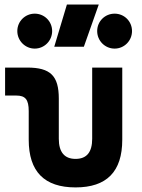

<svg xmlns="http://www.w3.org/2000/svg" viewBox="-20 -815 626 845"><path d="M312.5 9.8C449.7 9.8 518.1 -59.6 518.1 -200.2V-517.6H385.7V-204.1C385.7 -145.5 361.8 -115.7 312.5 -115.7C263.7 -115.7 238.8 -145.5 238.8 -204.1V-380.9C238.8 -481.4 202.1 -517.6 100.1 -517.6H2.4V-394.5H51.8C91.8 -394.5 106.4 -376.5 106.4 -326.2V-200.2C106.4 -59.6 175.3 9.8 312.5 9.8ZM218.8 -609.4H349.1L414.6 -794.9H274.4ZM484.4 -601.1C526.9 -601.1 561 -635.7 561 -678.2C561 -721.2 526.9 -754.9 484.4 -754.9C441.9 -754.9 407.7 -721.2 407.7 -678.2C407.7 -635.7 441.9 -601.1 484.4 -601.1ZM132.8 -601.1C175.3 -601.1 209.5 -635.7 209.5 -678.2C209.5 -721.2 175.3 -754.9 132.8 -754.9C90.8 -754.9 56.2 -721.2 56.2 -678.2C56.2 -635.7 90.8 -601.1 132.8 -601.1Z"/></svg>

Font: CaskaydiaCove Nerd Font
Style: Bold
Weight: 700
Designer: Aaron Bell
Foundry: Saja Typeworks
Version: Version 2111.1;Nerd Fonts 2.3.0